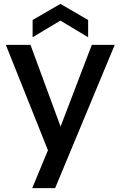

<svg xmlns="http://www.w3.org/2000/svg" viewBox="-20 -783 621 989"><path d="M453 -552 292 -131 137 -552H10L227 -9L146 186H264L571 -552ZM148 -591 291 -677 434 -591V-680L291 -763L148 -680Z"/></svg>

Font: Malmofest Medium
Style: Regular
Weight: 500
Designer: Jonny Pinhorn (Poppins), Kolossal
Version: Version 1.004;Glyphs 3.1.2 (3151)